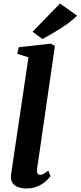

<svg xmlns="http://www.w3.org/2000/svg" viewBox="-20 -1066 460 1096"><path d="M192 -104.5Q189.5 -87.5 193.8 -77.8Q198 -68 209.5 -68Q217.5 -68 227 -72.5Q236.5 -77 255.5 -92.5L268.5 -60Q262.5 -52 245.5 -35.2Q228.5 -18.5 198.8 -4.2Q169 10 125.5 10Q106.5 10 87 3.5Q67.5 -3 55 -17.2Q42.5 -31.5 42.5 -55Q42.5 -61 43.2 -68Q44 -75 45 -81.8Q46 -88.5 46.5 -92.5L142.5 -739L78 -758.5L87.5 -796.5L270 -817L293.5 -803.5ZM222.5 -843 166 -885 322.5 -1046 420 -976.5Q388.5 -946 352.5 -921.2Q316.5 -896.5 282.8 -877.5Q249 -858.5 222.5 -843Z"/></svg>

Font: Merriweather 24pt ExtraBold
Style: Italic
Weight: 800
Italic angle: -7.8°
Version: Version 2.101